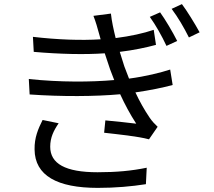

<svg xmlns="http://www.w3.org/2000/svg" viewBox="-20 -861 1040 933"><path d="M758 -801 708 -779C738 -737 766 -687 789 -638L841 -662C819 -706 782 -768 758 -801ZM864 -841 814 -818C845 -777 874 -727 898 -679L950 -704C926 -748 888 -809 864 -841ZM265 -262 187 -278C165 -234 147 -192 148 -135C149 -7 259 52 455 52C541 52 619 45 689 34L693 -46C620 -31 547 -24 454 -24C297 -24 224 -66 224 -148C224 -193 241 -227 265 -262ZM462 -695 469 -670C374 -664 260 -668 140 -682L144 -609C269 -598 392 -595 489 -602L515 -524L535 -472C422 -462 271 -461 120 -477L124 -402C279 -391 443 -392 564 -403C586 -355 612 -306 642 -260C610 -264 546 -271 492 -276L486 -216C555 -208 648 -199 704 -184L746 -245C731 -259 719 -272 708 -288C682 -326 658 -369 638 -412C708 -422 771 -435 819 -448L807 -523C760 -508 690 -490 607 -479L584 -539L562 -609C629 -617 690 -630 738 -643L727 -716C677 -699 613 -685 542 -676C532 -717 523 -757 519 -795L434 -784C445 -756 454 -725 462 -695Z"/></svg>

Font: Noto Sans CJK JP
Style: Regular
Weight: 400
Designer: Ryoko NISHIZUKA 西塚涼子 (kana, bopomofo & ideographs); Paul D. Hunt (Latin, Greek & Cyrillic); Sandoll Communications 산돌커뮤니
Foundry: Adobe
Version: Version 2.004;hotconv 1.0.118;makeotfexe 2.5.65603